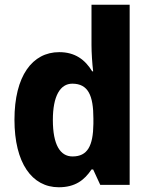

<svg xmlns="http://www.w3.org/2000/svg" viewBox="-20 -780 631 810"><path d="M228 10C297 10 336 -20 366 -65H373L403 0H527V-760H366V-591C366 -557 369 -512 373 -479H369C339 -528 297 -560 230 -560C116 -560 41 -459 41 -275C41 -92 115 10 228 10ZM286 -120C234 -120 203 -169 203 -274C203 -375 234 -427 285 -427C352 -427 374 -377 374 -280V-258C373 -164 349 -120 286 -120Z"/></svg>

Font: Noto Sans Myanmar UI SemiCondensed ExtraBold
Style: Regular
Weight: 800
Width: 4
Designer: Monotype Design Team
Foundry: Monotype Imaging Inc.
Version: Version 2.103